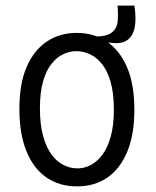

<svg xmlns="http://www.w3.org/2000/svg" viewBox="-20 -651 555 683"><path d="M384 -498 314 -504 316 -521Q360 -521 378 -535.5Q396 -550 398.5 -575Q401 -600 398 -631H458Q465 -586 459.5 -555.5Q454 -525 435 -510Q416 -495 384 -498ZM254 12Q190 12 144 -20.5Q98 -53 73.5 -114.5Q49 -176 49 -263Q49 -354 75 -413.5Q101 -473 147 -503.5Q193 -534 253 -534Q314 -534 360 -503Q406 -472 432 -411.5Q458 -351 458 -260Q458 -172 432.5 -111Q407 -50 361.5 -19Q316 12 254 12ZM256 -52Q280 -52 303 -64Q326 -76 344.5 -101Q363 -126 374 -165.5Q385 -205 385 -261Q385 -320 373.5 -359.5Q362 -399 343 -423Q324 -447 300 -458Q276 -469 252 -469Q228 -469 205.5 -458.5Q183 -448 164 -425Q145 -402 133.5 -362.5Q122 -323 122 -265Q122 -209 133 -168.5Q144 -128 162.5 -102.5Q181 -77 205 -64.5Q229 -52 256 -52Z"/></svg>

Font: Bricolage Grotesque SemiCondensed Light
Style: Regular
Weight: 300
Width: 4
Designer: Mathieu Triay
Foundry: Atelier Triay
Version: Version 1.000;gftools[0.9.30]